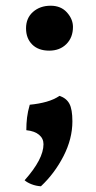

<svg xmlns="http://www.w3.org/2000/svg" viewBox="-20 -465 335 671"><path d="M152 -288Q114 -288 92.5 -309.5Q71 -331 71 -366Q71 -402 95.5 -423.5Q120 -445 157 -445Q193 -445 214 -421.5Q235 -398 235 -371Q235 -334 212 -311Q189 -288 152 -288ZM188 -130Q212 -122 222.5 -102.5Q233 -83 233 -41Q233 20 202 80.5Q171 141 123 186Q106 185 90.5 179Q75 173 66 165Q132 91 132 39Q132 19 116.5 6Q101 -7 72 -10Q72 -33 74.5 -54Q77 -75 84 -99Q116 -102 142.5 -109.5Q169 -117 188 -130Z"/></svg>

Font: Vollkorn
Style: Bold
Weight: 700
Designer: Friedrich Althausen
Foundry: Friedrich Althausen
Version: Version 5.000